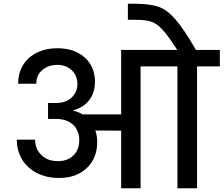

<svg xmlns="http://www.w3.org/2000/svg" viewBox="-20 -1007 1196 1027"><path d="M1156 -740V-652H1034V0H929V-652H732V0H628V-308L490 -309Q500 -280 500 -248Q500 -161 444 -108Q388 -55 296 -55Q230 -55 178.5 -81Q127 -107 98.5 -153.5Q70 -200 70 -260H168Q168 -210 201.5 -177.5Q235 -145 289 -145Q342 -145 373 -176Q404 -207 404 -258Q404 -287 393 -309H391V-314Q359 -371 278 -371H237V-456H278Q333 -456 363.5 -485.5Q394 -515 394 -556Q394 -603 363.5 -631.5Q333 -660 287 -660Q239 -660 206.5 -632.5Q174 -605 174 -559H77Q77 -616 103.5 -659Q130 -702 178 -725.5Q226 -749 287 -749Q377 -749 432.5 -700Q488 -651 488 -570Q488 -513 458 -472.5Q428 -432 371 -417V-415Q399 -409 423 -395H628V-740H928Q880 -815 849.5 -848Q819 -881 789.5 -891Q760 -901 709 -901H664V-987H707Q783 -986 827.5 -971Q872 -956 917.5 -904.5Q963 -853 1028 -740Z"/></svg>

Font: MSTAGE Medium
Style: Regular
Weight: 500
Designer: Ninad Kale (Devanagari), Jonny Pinhorn (Latin)
Foundry: Indian Type Foundry
Version: 4.004